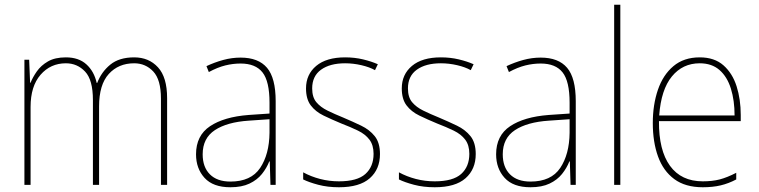

<svg xmlns="http://www.w3.org/2000/svg" viewBox="-20 -846 3200 810"><path d="M546 -604Q608 -604 646.5 -562Q685 -520 685 -432V-66H659V-430Q659 -510 626.5 -544.5Q594 -579 546 -579Q480 -579 439 -534Q398 -489 398 -397V-66H372V-424Q372 -509 339 -544Q306 -579 258 -579Q193 -579 151 -530.5Q109 -482 109 -395V-66H83V-594H103L107 -497H109Q118 -520 135.5 -545Q153 -570 182.5 -587Q212 -604 258 -604Q312 -604 344.5 -574.5Q377 -545 388 -496H390Q408 -543 445.5 -573.5Q483 -604 546 -604Z M995 -603Q1070 -603 1106.5 -560Q1143 -517 1143 -419V-66H1121L1118 -165H1116Q1105 -137 1085 -112Q1065 -87 1032.5 -71.5Q1000 -56 952 -56Q879 -56 843 -95.5Q807 -135 807 -195Q807 -274 866 -313.5Q925 -353 1029 -361L1117 -367V-413Q1117 -503 1087.5 -540.5Q1058 -578 995 -578Q963 -578 930.5 -570Q898 -562 861 -542L851 -567Q885 -583 921.5 -593Q958 -603 995 -603ZM1030 -337Q938 -331 886.5 -297Q835 -263 835 -195Q835 -141 865.5 -110.5Q896 -80 952 -80Q1039 -80 1077.5 -137.5Q1116 -195 1117 -286V-343Z M1583 -196Q1583 -132 1540 -94Q1497 -56 1410 -56Q1362 -56 1322.5 -66.5Q1283 -77 1259 -89V-119Q1292 -101 1330.5 -91Q1369 -81 1410 -81Q1487 -81 1521.5 -112Q1556 -143 1556 -197Q1556 -234 1538.5 -257Q1521 -280 1490 -295Q1459 -310 1420 -325Q1379 -342 1345 -358.5Q1311 -375 1291 -401.5Q1271 -428 1271 -473Q1271 -532 1314 -568Q1357 -604 1436 -604Q1476 -604 1511.5 -595.5Q1547 -587 1574 -575L1562 -550Q1539 -563 1504.5 -571Q1470 -579 1436 -579Q1372 -579 1334.5 -552Q1297 -525 1297 -473Q1297 -436 1314.5 -415Q1332 -394 1361.5 -379.5Q1391 -365 1428 -350Q1468 -333 1503.5 -316Q1539 -299 1561 -271.5Q1583 -244 1583 -196Z M1987 -196Q1987 -132 1944 -94Q1901 -56 1814 -56Q1766 -56 1726.5 -66.5Q1687 -77 1663 -89V-119Q1696 -101 1734.5 -91Q1773 -81 1814 -81Q1891 -81 1925.5 -112Q1960 -143 1960 -197Q1960 -234 1942.5 -257Q1925 -280 1894 -295Q1863 -310 1824 -325Q1783 -342 1749 -358.5Q1715 -375 1695 -401.5Q1675 -428 1675 -473Q1675 -532 1718 -568Q1761 -604 1840 -604Q1880 -604 1915.5 -595.5Q1951 -587 1978 -575L1966 -550Q1943 -563 1908.5 -571Q1874 -579 1840 -579Q1776 -579 1738.5 -552Q1701 -525 1701 -473Q1701 -436 1718.5 -415Q1736 -394 1765.5 -379.5Q1795 -365 1832 -350Q1872 -333 1907.5 -316Q1943 -299 1965 -271.5Q1987 -244 1987 -196Z M2261 -603Q2336 -603 2372.5 -560Q2409 -517 2409 -419V-66H2387L2384 -165H2382Q2371 -137 2351 -112Q2331 -87 2298.5 -71.5Q2266 -56 2218 -56Q2145 -56 2109 -95.5Q2073 -135 2073 -195Q2073 -274 2132 -313.5Q2191 -353 2295 -361L2383 -367V-413Q2383 -503 2353.5 -540.5Q2324 -578 2261 -578Q2229 -578 2196.5 -570Q2164 -562 2127 -542L2117 -567Q2151 -583 2187.5 -593Q2224 -603 2261 -603ZM2296 -337Q2204 -331 2152.5 -297Q2101 -263 2101 -195Q2101 -141 2131.5 -110.5Q2162 -80 2218 -80Q2305 -80 2343.5 -137.5Q2382 -195 2383 -286V-343Z M2597 -66H2571V-826H2597Z M2932 -604Q2994 -604 3032 -570.5Q3070 -537 3087.5 -482Q3105 -427 3105 -361V-335H2760Q2759 -212 2806.5 -146.5Q2854 -81 2945 -81Q2985 -81 3016 -89Q3047 -97 3086 -117V-89Q3054 -72 3020.5 -64Q2987 -56 2945 -56Q2871 -56 2824.5 -90.5Q2778 -125 2756 -186Q2734 -247 2734 -327Q2734 -404 2755.5 -467Q2777 -530 2821 -567Q2865 -604 2932 -604ZM2932 -579Q2860 -579 2814.5 -523.5Q2769 -468 2761 -359H3079Q3079 -422 3063.5 -472Q3048 -522 3015.5 -550.5Q2983 -579 2932 -579Z"/></svg>

Font: Noto Sans Malayalam UI SemiCondensed Thin
Style: Regular
Weight: 100
Width: 4
Designer: Jelle Bosma - Monotype Design Team
Foundry: Monotype Imaging Inc.
Version: Version 2.104; ttfautohint (v1.8.4.7-5d5b)